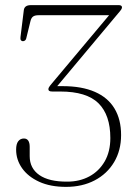

<svg xmlns="http://www.w3.org/2000/svg" viewBox="-20 -720 527 750"><path d="M193.5 -371.5 186.5 -383.5Q191.5 -383.5 197.8 -383.5Q204 -383.5 211 -383.5Q218 -383.5 224.5 -383.5Q299.5 -383.5 350.5 -361.2Q401.5 -339 427.2 -296.2Q453 -253.5 453 -192.5Q453 -132.5 425.8 -86.8Q398.5 -41 350 -15.5Q301.5 10 238 10Q176.5 10 133 -10Q89.5 -30 66.2 -63Q43 -96 43 -135.5Q43 -157.5 51.2 -168.2Q59.5 -179 73.5 -179Q84.5 -179 90.2 -170.8Q96 -162.5 96 -146.5V-110Q96 -62.5 133.8 -36.2Q171.5 -10 243 -10.5Q291 -10.5 328.8 -30.8Q366.5 -51 388.8 -89.2Q411 -127.5 411 -181Q411 -270.5 364.8 -316.5Q318.5 -362.5 215 -362.5H184.5Q176 -362.5 172.5 -364.8Q169 -367 169 -371.5Q169 -375 171.5 -379.5Q174 -384 183 -394.5L419.5 -676.5L422 -660.5H130Q116 -660.5 109 -655.2Q102 -650 99 -637.5L82.5 -570Q81.5 -565 77.8 -562Q74 -559 69 -559Q64 -559.5 61.5 -563.2Q59 -567 60 -575L73 -680Q74 -689.5 80.8 -694.8Q87.5 -700 101.5 -700H444Q450 -700 453.2 -697.8Q456.5 -695.5 456.5 -691.5Q456.5 -687.5 453.5 -682.8Q450.5 -678 440 -666Z"/></svg>

Font: Fraunces Thin
Style: Regular
Weight: 250
Version: Version 1.000;[b76b70a41]